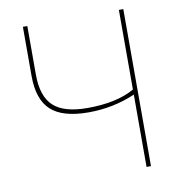

<svg xmlns="http://www.w3.org/2000/svg" viewBox="-80 -783 793 855"><g transform="rotate(-10 316.5 -355.0)"><path d="M514 0V-327Q414 -284 303 -284Q186 -284 133 -332.5Q80 -381 80 -488V-710H100V-490Q100 -392 147.5 -348Q195 -304 301 -304Q434 -304 514 -350V-710H534V0Z"/></g></svg>

Font: Raleway-v4020 Thin
Style: Regular
Weight: 250
Designer: Matt McInerney, Pablo Impallari, Rodrigo Fuenzalida
Foundry: Matt McInerney, Pablo Impallari, Rodrigo Fuenzalida
Version: Version 4.020;PS 004.020;hotconv 1.0.88;makeotf.lib2.5.64775